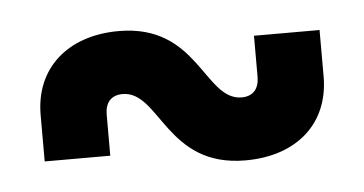

<svg xmlns="http://www.w3.org/2000/svg" viewBox="-32 -527 663 350"><g transform="rotate(-5 300.0 -352.5)"><path d="M40 -255H160V-330C160 -352 171 -365 192 -365C260 -365 260 -225 405 -225C500 -225 560 -280 560 -365V-450H440V-375C440 -353 429 -340 408 -340C340 -340 340 -480 195 -480C101 -480 40 -425 40 -340Z"/></g></svg>

Font: JetBrains Mono ExtraBold
Style: Regular
Weight: 800
Monospace: yes
Designer: Philipp Nurullin, Konstantin Bulenkov
Foundry: JetBrains
Version: Version 2.305